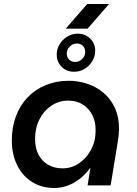

<svg xmlns="http://www.w3.org/2000/svg" viewBox="-20 -925 683 958"><path d="M251 13Q188 13 140 -17Q92 -47 65.5 -101Q39 -155 39 -225Q39 -290 59.5 -345Q80 -400 118 -439.5Q156 -479 208.5 -500.5Q261 -522 323 -522Q368 -522 412.5 -508Q457 -494 493.5 -464.5Q530 -435 552 -389Q574 -343 574 -278Q573 -263 572 -250.5Q571 -238 569 -226L532 0H417L431 -86H429Q396 -40 349 -13.5Q302 13 251 13ZM292 -85Q337 -85 374 -110Q411 -135 434 -177.5Q457 -220 457 -272Q458 -316 441.5 -349.5Q425 -383 394 -403Q363 -423 319 -423Q275 -423 237 -398Q199 -373 177 -329.5Q155 -286 155 -232Q155 -186 172 -153.5Q189 -121 220 -103Q251 -85 292 -85ZM350 -567Q312 -567 287.5 -591.5Q263 -616 263 -652Q263 -681 277.5 -704.5Q292 -728 316 -742.5Q340 -757 368 -757Q405 -757 430 -732.5Q455 -708 455 -672Q455 -644 440.5 -620Q426 -596 402.5 -581.5Q379 -567 350 -567ZM355 -616Q375 -616 390 -630.5Q405 -645 405 -666Q405 -684 393.5 -696Q382 -708 363 -708Q344 -708 328.5 -693Q313 -678 313 -658Q313 -640 324.5 -628Q336 -616 355 -616ZM308 -782 415 -905H524L417 -782Z"/></svg>

Font: MuseoModerno Medium
Style: Italic
Weight: 500
Italic angle: -9°
Designer: Pablo Cosgaya, Héctor Gatti, Marcela Romero, and the Authors of The MuseoModerno Project.
Foundry: Omnibus-Type Team
Version: Version 1.003